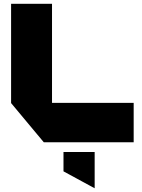

<svg xmlns="http://www.w3.org/2000/svg" viewBox="-20 -745 740 1004"><path d="M209 -1 38 -206V-725H252V-207H679V-1ZM474 239 312 151V50H475V239Z"/></svg>

Font: Foldit Thin ExtraBold
Style: Regular
Weight: 800
Version: Version 1.003